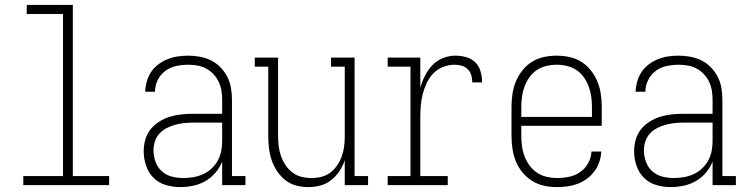

<svg xmlns="http://www.w3.org/2000/svg" viewBox="-20 -755 3040 783"><path d="M75 0V-37H237V-698H89V-735H277V-37H425V0Z M714 8Q685 8 656 -0.5Q627 -9 606 -30Q585 -51 575.5 -80Q566 -109 566 -138Q566 -162 572.5 -185.5Q579 -209 594 -227.5Q609 -246 629.5 -259Q650 -272 673 -279Q696 -286 720 -288.5Q744 -291 768 -291H886V-348Q886 -367 883 -385.5Q880 -404 872 -421Q864 -438 851 -452Q838 -466 821.5 -475Q805 -484 786 -487.5Q767 -491 748 -491Q724 -491 699.5 -486Q675 -481 655 -466.5Q635 -452 623.5 -429Q612 -406 612 -381H572Q573 -403 579 -424Q585 -445 597 -462.5Q609 -480 626.5 -493Q644 -506 664 -514Q684 -522 705.5 -525Q727 -528 748 -528Q772 -528 796 -523.5Q820 -519 841 -508.5Q862 -498 879 -480.5Q896 -463 907 -441.5Q918 -420 922 -396Q926 -372 926 -348V-37H981V0H886V-96Q876 -71 858.5 -50.5Q841 -30 817.5 -16.5Q794 -3 767.5 2.5Q741 8 714 8ZM727 -29Q748 -29 768.5 -32.5Q789 -36 808 -44.5Q827 -53 842.5 -67.5Q858 -82 868 -100Q878 -118 882 -138.5Q886 -159 886 -180V-255H768Q749 -255 730.5 -253Q712 -251 694 -246Q676 -241 659.5 -232.5Q643 -224 630.5 -210.5Q618 -197 612 -179Q606 -161 606 -142Q606 -119 614 -96Q622 -73 639.5 -57Q657 -41 680.5 -35Q704 -29 727 -29Z M1237 8Q1212 8 1187.5 1.5Q1163 -5 1143.5 -20.5Q1124 -36 1110 -57Q1096 -78 1088 -101.5Q1080 -125 1077 -150Q1074 -175 1074 -200V-483H1019V-520H1114V-200Q1114 -179 1116.5 -158.5Q1119 -138 1126 -118.5Q1133 -99 1144.5 -81.5Q1156 -64 1172.5 -51.5Q1189 -39 1209 -34Q1229 -29 1250 -29Q1271 -29 1291 -34Q1311 -39 1327.5 -51.5Q1344 -64 1355.5 -81.5Q1367 -99 1374 -118.5Q1381 -138 1383.5 -158.5Q1386 -179 1386 -200V-483H1330V-520H1426V-37H1481V0H1386V-101Q1378 -78 1364 -57Q1350 -36 1330.5 -20.5Q1311 -5 1286.5 1.5Q1262 8 1237 8Z M1561 0V-37H1654V-483H1561V-520H1694V-397Q1701 -422 1713 -446Q1725 -470 1743 -489Q1761 -508 1786 -518Q1811 -528 1837 -528Q1859 -528 1881 -522Q1903 -516 1918.5 -500.5Q1934 -485 1940 -463Q1946 -441 1946 -419H1906Q1906 -434 1902 -448Q1898 -462 1887.5 -472.5Q1877 -483 1863 -487Q1849 -491 1834 -491Q1810 -491 1787 -482Q1764 -473 1747.5 -456Q1731 -439 1720.5 -417Q1710 -395 1704 -371.5Q1698 -348 1696 -324Q1694 -300 1694 -276V-37H1806V0Z M2251 8Q2225 8 2199 2.5Q2173 -3 2150.5 -17Q2128 -31 2111 -51.5Q2094 -72 2084 -96.5Q2074 -121 2070 -147.5Q2066 -174 2066 -200V-320Q2066 -346 2070 -372.5Q2074 -399 2084 -423Q2094 -447 2110.5 -468Q2127 -489 2149.5 -503Q2172 -517 2198 -522.5Q2224 -528 2250 -528Q2276 -528 2302 -522.5Q2328 -517 2350.5 -503Q2373 -489 2389.5 -468Q2406 -447 2416 -423Q2426 -399 2430 -372.5Q2434 -346 2434 -320V-242H2106V-200Q2106 -179 2109 -157.5Q2112 -136 2119.5 -116.5Q2127 -97 2140 -79.5Q2153 -62 2170.5 -50.5Q2188 -39 2209 -34Q2230 -29 2251 -29Q2276 -29 2300.5 -34Q2325 -39 2345.5 -53Q2366 -67 2378.5 -89.5Q2391 -112 2392 -137H2432Q2431 -115 2424 -94.5Q2417 -74 2404 -56.5Q2391 -39 2373.5 -26Q2356 -13 2336 -5.5Q2316 2 2294.5 5Q2273 8 2251 8ZM2106 -278H2394V-320Q2394 -341 2391 -362Q2388 -383 2380.5 -403Q2373 -423 2360.5 -440.5Q2348 -458 2330.5 -469.5Q2313 -481 2292 -486Q2271 -491 2250 -491Q2229 -491 2208 -486Q2187 -481 2169.5 -469.5Q2152 -458 2139.5 -440.5Q2127 -423 2119.5 -403Q2112 -383 2109 -362Q2106 -341 2106 -320Z M2714 8Q2685 8 2656 -0.5Q2627 -9 2606 -30Q2585 -51 2575.5 -80Q2566 -109 2566 -138Q2566 -162 2572.5 -185.5Q2579 -209 2594 -227.5Q2609 -246 2629.5 -259Q2650 -272 2673 -279Q2696 -286 2720 -288.5Q2744 -291 2768 -291H2886V-348Q2886 -367 2883 -385.5Q2880 -404 2872 -421Q2864 -438 2851 -452Q2838 -466 2821.5 -475Q2805 -484 2786 -487.5Q2767 -491 2748 -491Q2724 -491 2699.5 -486Q2675 -481 2655 -466.5Q2635 -452 2623.5 -429Q2612 -406 2612 -381H2572Q2573 -403 2579 -424Q2585 -445 2597 -462.5Q2609 -480 2626.5 -493Q2644 -506 2664 -514Q2684 -522 2705.5 -525Q2727 -528 2748 -528Q2772 -528 2796 -523.5Q2820 -519 2841 -508.5Q2862 -498 2879 -480.5Q2896 -463 2907 -441.5Q2918 -420 2922 -396Q2926 -372 2926 -348V-37H2981V0H2886V-96Q2876 -71 2858.5 -50.5Q2841 -30 2817.5 -16.5Q2794 -3 2767.5 2.5Q2741 8 2714 8ZM2727 -29Q2748 -29 2768.5 -32.5Q2789 -36 2808 -44.5Q2827 -53 2842.5 -67.5Q2858 -82 2868 -100Q2878 -118 2882 -138.5Q2886 -159 2886 -180V-255H2768Q2749 -255 2730.5 -253Q2712 -251 2694 -246Q2676 -241 2659.5 -232.5Q2643 -224 2630.5 -210.5Q2618 -197 2612 -179Q2606 -161 2606 -142Q2606 -119 2614 -96Q2622 -73 2639.5 -57Q2657 -41 2680.5 -35Q2704 -29 2727 -29Z"/></svg>

Font: Iosevka Curly Slab Extralight
Style: Regular
Weight: 200
Monospace: yes
Designer: Belleve Invis
Foundry: Belleve Invis
Version: Version 22.1.2; ttfautohint (v1.8.4)